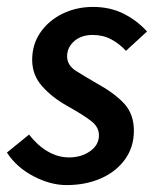

<svg xmlns="http://www.w3.org/2000/svg" viewBox="-26 -523 459 555"><path d="M166 12Q120 12 71 -13.5Q22 -39 -6 -82L58 -134Q82 -103 111.5 -85.5Q141 -68 174 -68Q209 -68 234.5 -86Q260 -104 260 -132Q260 -155 239 -172Q218 -189 168 -217Q125 -241 96 -273.5Q67 -306 67 -350Q67 -395 91 -429.5Q115 -464 155 -483.5Q195 -503 243 -503Q292 -503 331 -483.5Q370 -464 399 -432L338 -376Q320 -396 296 -409Q272 -422 242 -422Q209 -422 188.5 -404Q168 -386 168 -360Q168 -334 194.5 -317.5Q221 -301 252 -283Q305 -254 333 -223.5Q361 -193 361 -145Q361 -98 335.5 -62.5Q310 -27 266 -7.5Q222 12 166 12Z"/></svg>

Font: Source Sans Pro SemiBold
Style: Italic
Weight: 600
Italic angle: -11°
Designer: Paul D. Hunt
Foundry: Adobe Systems Incorporated
Version: Version 1.095;hotconv 1.0.109;makeotfexe 2.5.65596